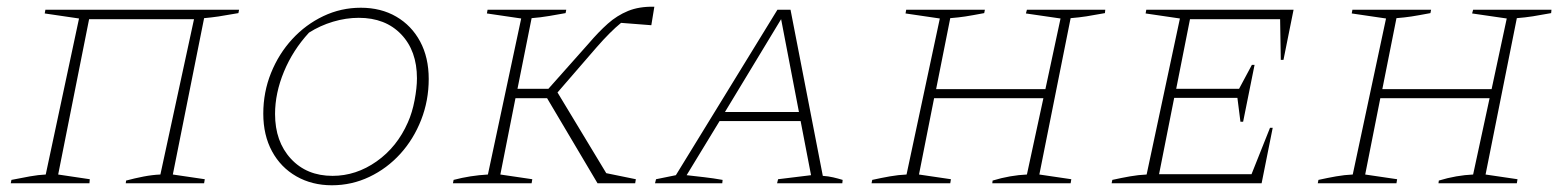

<svg xmlns="http://www.w3.org/2000/svg" viewBox="-20 -545 4641 571"><path d="M245 -488 153 -26 247 -12 246 0H12L14 -10Q44 -16 69 -20.5Q94 -25 116 -26L215 -490L113 -505L115 -516H691L689 -506Q650 -499 629.5 -496Q609 -493 587 -491L494 -26L589 -12L587 0H354L355 -8Q381 -15 407 -20Q433 -25 457 -26L557 -488Z M967 6Q908 6 861.5 -20.5Q815 -47 789 -95Q763 -143 763 -207Q763 -271 786 -328Q809 -385 849 -428.5Q889 -472 941.5 -497Q994 -522 1053 -522Q1113 -522 1158.5 -495.5Q1204 -469 1229.5 -421.5Q1255 -374 1255 -310Q1255 -246 1232.5 -188.5Q1210 -131 1170.5 -87.5Q1131 -44 1078.5 -19Q1026 6 967 6ZM969 -22Q1039 -22 1100 -65Q1161 -108 1193 -181Q1206 -210 1213 -247Q1220 -284 1220 -312Q1220 -394 1173 -443Q1126 -492 1047 -492Q1009 -492 970.5 -480.5Q932 -469 899 -448Q851 -396 824.5 -332Q798 -268 798 -206Q798 -124 845 -73Q892 -22 969 -22Z M1327 0 1329 -10Q1378 -23 1431 -26L1530 -490L1428 -505L1430 -516H1664L1662 -506Q1640 -502 1613.5 -497.5Q1587 -493 1561 -491L1519 -281H1611L1731 -416Q1760 -450 1787.5 -474.5Q1815 -499 1848 -512.5Q1881 -526 1926 -525L1917 -470L1827 -477Q1811 -464 1793 -446Q1775 -428 1754 -404L1638 -270L1783 -30L1871 -12L1869 0H1757L1607 -253H1513L1468 -26L1563 -12L1561 0Z M2427 -22Q2443 -21 2458 -17.5Q2473 -14 2486 -10L2485 0H2291L2294 -12L2392 -24L2361 -185H2120L2022 -24Q2048 -21 2074.5 -18Q2101 -15 2129 -10L2128 0H1928L1931 -12L1990 -24L2292 -516H2331ZM2136 -212H2356L2303 -488Z M2572 0 2574 -10Q2601 -16 2626.5 -20.5Q2652 -25 2676 -26L2775 -490L2673 -505L2675 -516H2909L2907 -506Q2870 -499 2850.5 -496Q2831 -493 2806 -491L2764 -280H3089L3134 -490L3031 -505L3034 -516H3267L3266 -506Q3234 -500 3211.5 -496.5Q3189 -493 3164 -491L3071 -26L3166 -12L3164 0H2931L2932 -8Q2958 -16 2984 -20.5Q3010 -25 3034 -26L3083 -253H2758L2713 -26L2808 -12L2806 0Z M3286 0 3288 -10Q3315 -16 3340.5 -20.5Q3366 -25 3390 -26L3489 -490L3387 -505L3389 -516H3827L3797 -367H3789L3787 -488H3519L3478 -281H3665L3703 -352H3711L3677 -183H3669L3660 -254H3472L3427 -27H3702L3757 -165H3765L3732 0Z M3899 0 3901 -10Q3928 -16 3953.5 -20.5Q3979 -25 4003 -26L4102 -490L4000 -505L4002 -516H4236L4234 -506Q4197 -499 4177.5 -496Q4158 -493 4133 -491L4091 -280H4416L4461 -490L4358 -505L4361 -516H4594L4593 -506Q4561 -500 4538.5 -496.5Q4516 -493 4491 -491L4398 -26L4493 -12L4491 0H4258L4259 -8Q4285 -16 4311 -20.5Q4337 -25 4361 -26L4410 -253H4085L4040 -26L4135 -12L4133 0Z"/></svg>

Font: Piazzolla SC Thin
Style: Italic
Weight: 100
Italic angle: -11.3°
Designer: Juan Pablo del Peral
Foundry: Huerta Tipografica
Version: Version 1.330